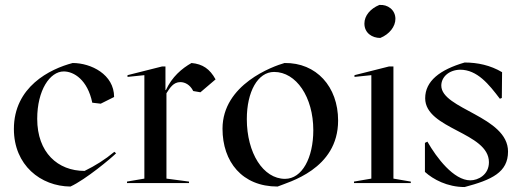

<svg xmlns="http://www.w3.org/2000/svg" viewBox="-20 -738 2104 774"><path d="M352 -324 386 -320 440 -347C440 -438 347 -484 273 -484C181 -460 36 -388 36 -218C36 -72 144 13 264 14C325 -14 428 -100 448 -120L441 -126C404 -95 364 -70 321 -49C213 -49 130 -123 130 -259C130 -374 181 -450 237 -450C278 -450 333 -416 352 -324Z M707 -407C725 -407 746 -397 759 -371L788 -366L849 -418C826 -460 797 -480 752 -484C713 -462 673 -428 649 -375H647V-470H633L494 -435V-428L562 -435V-18L492 -6V0H742V-6L651 -18V-362C665 -384 679 -407 707 -407Z M1099 14C1142 -4 1343 -55 1343 -252C1343 -389 1255 -486 1127 -484C1081 -471 877 -398 877 -219C877 -86 956 14 1099 14ZM1129 -17C1041 -17 975 -121 975 -258C975 -368 1019 -448 1085 -448C1174 -448 1243 -347 1243 -213C1243 -102 1198 -17 1129 -17Z M1407 0H1636V-6L1566 -18V-470H1548L1409 -435V-428L1477 -435V-18L1407 -6ZM1513 -585C1550 -600 1574 -631 1574 -662C1574 -698 1543 -721 1509 -718C1473 -703 1449 -675 1449 -643C1449 -605 1480 -585 1513 -585Z M1693 -45C1726 -15 1783 16 1853 16C1962 -13 2028 -43 2028 -127C2028 -269 1759 -298 1759 -393C1759 -427 1789 -456 1835 -457C1904 -457 1951 -398 1995 -340L2003 -343L2004 -447C1957 -475 1905 -486 1853 -486C1753 -457 1694 -411 1694 -342C1694 -217 1951 -205 1951 -84C1951 -33 1907 -11 1876 -11C1809 -11 1740 -102 1703 -167L1693 -162Z"/></svg>

Font: Mazius Display
Style: Regular
Weight: 400
Designer: Alberto Casagrande & Collletttivo
Foundry: Collletttivo
Version: Version 2.000;Glyphs 3.2 (3217)